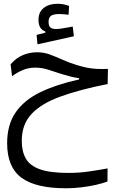

<svg xmlns="http://www.w3.org/2000/svg" viewBox="-20 -697 626 1025"><path d="M332.5 308.1Q170.4 308.1 94.2 251.5Q18.1 194.8 18.1 67.9Q18.1 -31.7 64 -97.7Q109.9 -163.6 196 -205.1Q282.2 -246.6 402.3 -272.9V-279.8Q381.3 -282.2 360.4 -287.4Q339.4 -292.5 307.6 -302.2Q266.6 -315.4 235.1 -325.7Q203.6 -335.9 167.5 -335.9Q131.8 -335.9 101.1 -322.8Q70.3 -309.6 44.4 -290L36.6 -353.5Q65.4 -387.7 102.1 -402.8Q138.7 -418 177.7 -418Q213.4 -418 245.6 -406.2Q277.8 -394.5 313.2 -378.4Q348.6 -362.3 393.6 -348.6Q424.3 -339.4 447.8 -335Q471.2 -330.6 496.3 -329.3Q521.5 -328.1 556.2 -329.1L554.7 -248.5Q405.3 -218.8 303 -181.6Q200.7 -144.5 148.4 -88.6Q96.2 -32.7 96.2 54.7Q96.2 112.3 118.4 150.4Q140.6 188.5 194.8 207.3Q249 226.1 345.7 226.1Q404.3 226.1 458 218Q511.7 210 554.2 202.1L553.7 272Q529.8 281.2 493.2 289.6Q456.5 297.9 414.8 303Q373 308.1 332.5 308.1ZM180.2 -460.4 175.3 -510.7 222.2 -522.5V-528.8Q185.5 -541.5 185.5 -590.8Q185.5 -632.8 213.6 -654.8Q241.7 -676.8 287.1 -676.8Q306.2 -676.8 320.8 -673.6Q335.4 -670.4 348.6 -665.5L346.2 -618.2Q334.5 -619.6 322 -620.8Q309.6 -622.1 298.3 -622.1Q264.6 -622.1 252 -612.3Q239.3 -602.5 239.3 -581.1Q239.3 -558.6 249 -550.3Q258.8 -542 279.8 -542Q294.9 -542 320.3 -546.6Q345.7 -551.3 368.2 -555.2L374.5 -503.4Z"/></svg>

Font: Cascadia Code NF SemiLight
Style: Regular
Weight: 350
Monospace: yes
Designer: Aaron Bell
Foundry: Saja Typeworks
Version: Version 2404.023; ttfautohint (v1.8.4)